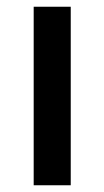

<svg xmlns="http://www.w3.org/2000/svg" viewBox="-20 -550 310 570"><path d="M80 -530H190V0H80Z"/></svg>

Font: .
Style: 
Weight: 500
Designer: A.Korolkova, Vitaly Kuzmin
Foundry: ParaType Ltd
Version: Version 1.000; Glyphs 3.2, build 3192.0